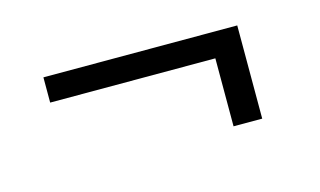

<svg xmlns="http://www.w3.org/2000/svg" viewBox="-38 -445 568 341"><g transform="rotate(-15 245.5 -274.5)"><path d="M411.1 -359.9V-188.5H358.4V-313.5H54.7V-359.9Z"/></g></svg>

Font: Yantramanav Light
Style: Regular
Weight: 300
Version: Version 1.001;PS 1.0;hotconv 1.0.72;makeotf.lib2.5.5900; ttf